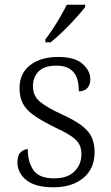

<svg xmlns="http://www.w3.org/2000/svg" viewBox="-20 -786 470 816"><path d="M208 10Q129 10 91.5 -21Q54 -52 54 -96Q54 -127 68.5 -139.5Q83 -152 98 -152Q98 -98 122 -63Q146 -28 211 -28Q267 -28 296.5 -57.5Q326 -87 326 -130Q326 -155 317 -172.5Q308 -190 284 -206.5Q260 -223 215 -244Q160 -271 126.5 -294Q93 -317 78 -344.5Q63 -372 63 -412Q63 -474 108 -509Q153 -544 228 -544Q298 -544 331 -514.5Q364 -485 364 -449Q364 -426 351.5 -412Q339 -398 315 -398Q315 -455 291 -481Q267 -507 220 -507Q168 -507 144 -482.5Q120 -458 120 -420Q120 -378 150.5 -353Q181 -328 245 -299Q297 -275 327 -252.5Q357 -230 369.5 -203Q382 -176 382 -140Q382 -69 334 -29.5Q286 10 208 10ZM173 -619Q188 -638 205 -664Q222 -690 237.5 -717Q253 -744 264 -766H342V-756Q329 -739 303 -710Q277 -681 247.5 -652.5Q218 -624 195 -606H173Z"/></svg>

Font: Noto Serif Myanmar Light
Style: Regular
Weight: 300
Designer: Ben Mitchell and the Monotype Design Team
Foundry: Monotype Imaging Inc.
Version: Version 2.106; ttfautohint (v1.8.4.7-5d5b)